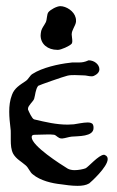

<svg xmlns="http://www.w3.org/2000/svg" viewBox="-20 -594 380 624"><path d="M232 10C247 10 260 8 270 2C274 -1 330 -51 330 -77C330 -83 327 -88 321 -90C320 -91 319 -91 318 -91C301 -91 266 -50 258 -47C250 -44 235 -41 222 -41C214 -41 205 -43 200 -46C177 -60 83 -120 83 -148C83 -155 88 -156 93 -156H95C107 -156 121 -157 135 -157C142 -157 149 -157 156 -156C164 -154 169 -144 180 -144H183C193 -145 203 -149 213 -150C233 -152 284 -149 284 -178C284 -181 284 -185 282 -189C280 -194 273 -196 265 -196C250 -196 229 -191 220 -190C214 -190 207 -189 200 -189C163 -189 129 -197 91 -206C84 -208 74 -231 71 -238V-241C71 -251 88 -264 91 -273C95 -286 95 -303 104 -315C106 -317 189 -346 199 -348C207 -350 215 -350 223 -350C233 -350 243 -349 252 -349H253C260 -349 269 -346 277 -346C279 -346 282 -346 284 -347C298 -353 303 -361 303 -369C303 -384 287 -398 268 -398C255 -392 246 -391 237 -391H220C216 -391 212 -391 207 -390C170 -386 117 -374 86 -354C77 -349 73 -337 64 -331C45 -318 27 -308 19 -286C12 -268 10 -250 10 -231C10 -213 12 -195 14 -178C15 -172 15 -167 15 -161V-140C15 -123 16 -107 23 -94C33 -77 48 -70 63 -57C73 -49 77 -34 87 -27C111 -7 149 2 179 5C192 7 213 10 232 10ZM176 -574C165 -574 144 -563 137 -554C132 -547 133 -531 129 -522C124 -512 117 -504 114 -494C113 -489 112 -483 112 -479C112 -450 136 -432 166 -432H169C178 -432 206 -444 213 -452C214 -454 215 -456 215 -460C215 -468 213 -477 213 -482C213 -497 225 -509 227 -523V-527C227 -530 227 -533 226 -536C221 -558 195 -574 176 -574Z"/></svg>

Font: Ancial
Style: Regular
Weight: 400
Designer: Daytona Mess (Anne-Dauphine Borione)
Foundry: Daytona Mess (Anne-Dauphine Borione)
Version: Version 1.000;Glyphs 3.2 (3192)